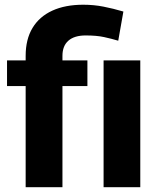

<svg xmlns="http://www.w3.org/2000/svg" viewBox="-20 -780 663 800"><path d="M240.2 0H86.9V-547.4Q86.9 -616.2 115.5 -663.6Q144 -710.9 197.8 -735.6Q251.5 -760.3 327.1 -760.3Q370.6 -760.3 410.9 -752.4Q451.2 -744.6 494.1 -731.9L472.7 -610.4Q444.8 -618.7 413.6 -625.5Q382.3 -632.3 336.9 -632.3Q290 -632.3 265.1 -610.6Q240.2 -588.9 240.2 -547.4ZM344.2 -528.3V-421.4H9.3V-528.3ZM564.5 -528.3V0H411.6V-528.3Z"/></svg>

Font: Roboto ExtraBold
Style: Regular
Weight: 800
Designer: Christian Robertson
Foundry: Google
Version: Version 3.009; 2024